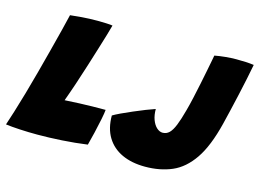

<svg xmlns="http://www.w3.org/2000/svg" viewBox="-118 -812 1329 984"><g transform="rotate(15 546.0 -320.0)"><path d="M-28 -15.5Q-18.5 -43 -4 -90Q10.5 -137 27.5 -195.5Q44.5 -254 61 -316.5Q77.5 -379 93.8 -441Q110 -503 123.2 -555.5Q136.5 -608 144 -641Q163 -643.5 204 -646.8Q245 -650 288.5 -650Q307.5 -650 333.2 -649Q359 -648 368 -646Q363 -626.5 353 -593Q343 -559.5 329.2 -515Q315.5 -470.5 299 -418Q282.5 -365.5 263.5 -308.5Q255.5 -284.5 247 -260.5Q238.5 -236.5 230 -213Q273 -215.5 308 -217Q343 -218.5 376.2 -219Q409.5 -219.5 446 -219.5Q445 -204.5 438 -169.2Q431 -134 421.5 -93.8Q412 -53.5 404 -24Q339 -15 270.2 -10.8Q201.5 -6.5 140.5 -6.5Q93 -6.5 47.5 -9Q2 -11.5 -28 -15.5ZM715.5 9.5Q645 9.5 593 -14.5Q541 -38.5 512.5 -85.2Q484 -132 484 -200Q497 -208 523.8 -220.8Q550.5 -233.5 582.8 -247.2Q615 -261 644.8 -272.8Q674.5 -284.5 693 -290.5Q693 -258 702.2 -233.5Q711.5 -209 726.5 -195.5Q741.5 -182 758 -182Q778 -182 792.8 -196.2Q807.5 -210.5 820.2 -242.2Q833 -274 847 -326.5Q855.5 -357.5 864.2 -396.5Q873 -435.5 881.2 -475.5Q889.5 -515.5 896.2 -550Q903 -584.5 907.2 -606.8Q911.5 -629 912 -632.5Q938 -637.5 969 -640.5Q1000 -643.5 1026 -643.5Q1054 -643.5 1075.8 -642.5Q1097.5 -641.5 1119.5 -638.5Q1113.5 -605.5 1104.2 -561.5Q1095 -517.5 1084.5 -470.8Q1074 -424 1063.8 -381Q1053.5 -338 1046 -307Q1015 -182 968 -113.2Q921 -44.5 858 -17.5Q795 9.5 715.5 9.5Z"/></g></svg>

Font: Grandstander Thin Black
Style: Italic
Weight: 900
Italic angle: -15°
Version: Version 1.200